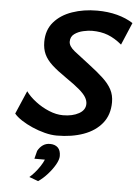

<svg xmlns="http://www.w3.org/2000/svg" viewBox="-64 -766 782 1095"><g transform="rotate(5 327.0 -219.0)"><path d="M653.8 -664.6 599.6 -536.6Q559.6 -569.8 519.8 -585.2Q480 -600.6 428.2 -600.6Q407.2 -600.6 378.4 -594.2Q349.6 -587.9 328.1 -572.3Q306.6 -556.6 306.6 -528.3Q306.6 -502 340.3 -475.1Q374 -448.2 430.2 -405.8Q478 -369.6 510.7 -339.1Q543.5 -308.6 560.3 -276.9Q577.1 -245.1 577.1 -204.6Q577.1 -132.8 538.3 -84.5Q499.5 -36.1 432.4 -12Q365.2 12.2 279.8 12.2Q247.1 12.2 210.2 2.7Q173.3 -6.8 138.2 -22.2Q103 -37.6 75.2 -55.9Q47.4 -74.2 32.7 -92.3L89.8 -225.1Q110.8 -195.8 146.5 -168.5Q182.1 -141.1 223.9 -123.8Q265.6 -106.4 304.7 -106.4Q358.9 -106.4 395.5 -126.7Q432.1 -147 432.1 -182.6Q432.1 -200.7 421.1 -219.5Q410.2 -238.3 382.1 -262.5Q354 -286.6 303.2 -321.3Q252.4 -356 221.4 -384.5Q190.4 -413.1 176.3 -443.6Q162.1 -474.1 162.1 -514.2Q162.1 -582.5 201.2 -627.7Q240.2 -672.9 305.2 -695.3Q370.1 -717.8 447.3 -717.8Q509.8 -717.8 562.3 -703.9Q614.7 -689.9 653.8 -664.6ZM164.1 154.8 175.8 108.9Q187 87.9 204.6 75.4Q222.2 63 245.6 63Q274.4 63 290.8 78.9Q307.1 94.7 307.1 127Q307.1 147.5 290.8 176.3Q274.4 205.1 249 233.4Q223.6 261.7 196.3 280.3L144.5 261.2Q157.7 250.5 173.6 232.4Q189.5 214.4 203.1 193.6Q216.8 172.9 224.1 154.8Z"/></g></svg>

Font: Andika
Style: Bold Italic
Weight: 700
Italic angle: -14°
Designer: Victor Gaultney, Annie Olsen, Julie Remington, Don Collingsworth, Eric Hays, Becca Hirsbrunner
Foundry: SIL International
Version: Version 6.101